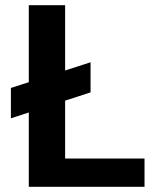

<svg xmlns="http://www.w3.org/2000/svg" viewBox="-20 -720 624 740"><path d="M22 -264V-381L329 -480V-364ZM91 0V-700H231V-109H537V0Z"/></svg>

Font: DM Sans 18pt ExtraBold
Style: Regular
Weight: 800
Designer: Colophon Foundry, Jonny Pinhorn
Foundry: Colophon Foundry
Version: Version 4.004;gftools[0.9.30]